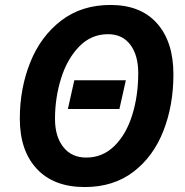

<svg xmlns="http://www.w3.org/2000/svg" viewBox="-20 -745 745 775"><path d="M60 -266Q60 -388 102 -493Q144 -598 226.5 -661.5Q309 -725 426 -725Q548 -725 614 -650.5Q680 -576 680 -445Q680 -320 639.5 -216.5Q599 -113 518.5 -51.5Q438 10 322 10Q197 10 128.5 -63.5Q60 -137 60 -266ZM538 -450Q538 -522 506 -564.5Q474 -607 416 -607Q348 -607 299.5 -557Q251 -507 226.5 -428.5Q202 -350 202 -265Q202 -194 235.5 -151.5Q269 -109 328 -109Q394 -109 441.5 -155.5Q489 -202 513.5 -280Q538 -358 538 -450ZM280 -421H488L462 -305H254Z"/></svg>

Font: Noto Sans Display
Style: Bold Italic
Weight: 700
Italic angle: -12°
Designer: Monotype Design team
Foundry: Monotype Imaging Inc.
Version: Version 1.000